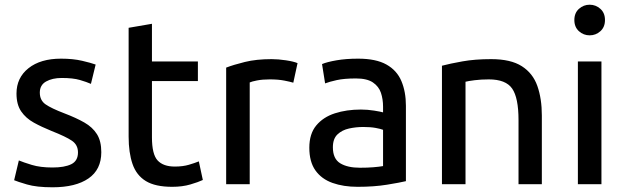

<svg xmlns="http://www.w3.org/2000/svg" viewBox="-20 -782 2652 815"><path d="M203 13Q135 13 94.5 1Q54 -11 40 -17L60 -101Q79 -93 115 -82Q151 -71 203 -71Q254 -71 282.5 -85Q311 -99 311 -135Q311 -167 285.5 -184.5Q260 -202 199 -226Q157 -243 123.5 -261.5Q90 -280 70 -309Q50 -338 50 -385Q50 -452 101 -492.5Q152 -533 239 -533Q290 -533 328.5 -524Q367 -515 386 -508L366 -426Q348 -434 319 -442.5Q290 -451 242 -451Q202 -451 175.5 -436Q149 -421 149 -389Q149 -356 173.5 -339Q198 -322 253 -301Q303 -282 338 -262Q373 -242 391.5 -212.5Q410 -183 410 -136Q410 -62 355.5 -24.5Q301 13 203 13Z M711 11Q639 11 599 -13.5Q559 -38 542.5 -86Q526 -134 526 -202V-664L625 -681V-521H820V-438H625V-199Q625 -127 649 -101Q673 -75 722 -75Q756 -75 781.5 -82.5Q807 -90 824 -97L841 -18Q822 -9 788 1Q754 11 711 11Z M940 0V-495Q971 -507 1019.5 -519Q1068 -531 1133 -531Q1161 -531 1194 -526Q1227 -521 1243 -514L1225 -431Q1212 -435 1186.5 -440Q1161 -445 1125 -445Q1094 -445 1071 -440.5Q1048 -436 1040 -432V0Z M1498 11Q1438 11 1391.5 -5.5Q1345 -22 1319 -58.5Q1293 -95 1293 -155Q1293 -214 1322.5 -249.5Q1352 -285 1401.5 -301Q1451 -317 1512 -317Q1540 -317 1568 -312.5Q1596 -308 1606 -305V-329Q1606 -361 1597 -388Q1588 -415 1563 -432Q1538 -449 1491 -449Q1441 -449 1409.5 -442Q1378 -435 1360 -428L1347 -510Q1368 -519 1408.5 -526Q1449 -533 1500 -533Q1576 -533 1620.5 -508Q1665 -483 1684 -437.5Q1703 -392 1703 -333V-13Q1678 -7 1623 2Q1568 11 1498 11ZM1508 -70Q1539 -70 1564 -72Q1589 -74 1606 -77V-231Q1596 -235 1574.5 -239Q1553 -243 1522 -243Q1491 -243 1461.5 -236.5Q1432 -230 1412.5 -211.5Q1393 -193 1393 -157Q1393 -108 1424 -89Q1455 -70 1508 -70Z M1856 0V-503Q1890 -512 1943 -521.5Q1996 -531 2065 -531Q2148 -531 2195 -501Q2242 -471 2261 -417Q2280 -363 2280 -292V0H2181V-272Q2181 -367 2154 -406Q2127 -445 2055 -445Q2022 -445 1994.5 -441.5Q1967 -438 1956 -435V0Z M2433 0V-521H2533V0ZM2483 -632Q2457 -632 2437.5 -649.5Q2418 -667 2418 -697Q2418 -727 2437.5 -744.5Q2457 -762 2483 -762Q2509 -762 2528.5 -744.5Q2548 -727 2548 -697Q2548 -667 2528.5 -649.5Q2509 -632 2483 -632Z"/></svg>

Font: Ubuntu Sans Medium
Style: Regular
Weight: 500
Designer: Dalton Maag Ltd
Foundry: Dalton Maag Ltd
Version: Version 1.006; ttfautohint (v1.8.4.7-5d5b)